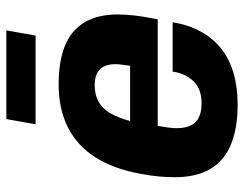

<svg xmlns="http://www.w3.org/2000/svg" viewBox="-100 -640 752 591"><g transform="rotate(-90 275.5 -344.0)"><path d="M249 12Q177 12 127 -8.5Q77 -29 51.5 -72Q26 -115 26 -182Q26 -207 28.5 -232.5Q31 -258 36 -284Q51 -369 87 -425.5Q123 -482 179.5 -510.5Q236 -539 312 -539Q382 -539 429.5 -520Q477 -501 502 -460.5Q527 -420 527 -357Q527 -336 524 -307.5Q521 -279 512 -234H184Q181 -217 179 -202Q177 -187 177 -175Q177 -150 185 -133Q193 -116 210 -107.5Q227 -99 253 -99Q274 -99 290.5 -104.5Q307 -110 319 -121.5Q331 -133 339.5 -149.5Q348 -166 351 -188H503Q495 -139 474 -101Q453 -63 421 -38Q389 -13 346 -0.5Q303 12 249 12ZM199 -319H369Q371 -333 372.5 -344.5Q374 -356 374 -364Q374 -386 366.5 -400.5Q359 -415 344.5 -421.5Q330 -428 309 -428Q280 -428 258.5 -416Q237 -404 223 -380Q209 -356 199 -319ZM189 -610 205 -700H478L462 -610Z"/></g></svg>

Font: Archivo SemiCondensed ExtraBold
Style: Italic
Weight: 800
Width: 4
Italic angle: -10°
Designer: Hector Gatti
Foundry: Omnibus-Type
Version: Version 2.001